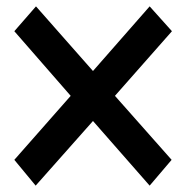

<svg xmlns="http://www.w3.org/2000/svg" viewBox="-20 -582 582 603"><path d="M341 -281 520 -484 450 -562 272 -359 93 -562 25 -484 202 -281 25 -80 92 1 272 -202 450 1 519 -80Z"/></svg>

Font: Mint Spirit
Style: Bold
Weight: 700
Designer: HARENDAL Hirwen
Foundry: Arkandis Digital Foundry.
Version: Version 1.004;FFEdit